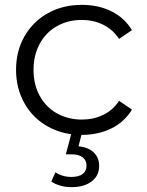

<svg xmlns="http://www.w3.org/2000/svg" viewBox="-20 -550 603 790"><path d="M317 -530Q385 -530 438.5 -503.5Q492 -477 523 -426L470 -390Q444 -429 404 -448.5Q364 -468 317 -468Q260 -468 214.5 -442.5Q169 -417 143.5 -370Q118 -323 118 -263Q118 -202 143.5 -155.5Q169 -109 214.5 -83.5Q260 -58 317 -58Q364 -58 404 -77Q444 -96 470 -135L523 -99Q492 -48 438 -21.5Q384 5 317 5Q239 5 177.5 -29Q116 -63 81 -124.5Q46 -186 46 -263Q46 -340 81 -401Q116 -462 177.5 -496Q239 -530 317 -530ZM191 197 208 159Q237 178 274 178Q304 178 320 166Q336 154 336 131Q336 110 320.5 97.5Q305 85 274 85H251L275 -6H318L303 52Q344 56 366 77.5Q388 99 388 133Q388 173 357 196.5Q326 220 275 220Q226 220 191 197Z"/></svg>

Font: APTA Sans Regular
Style: Regular
Weight: 400
Version: Version 7.200